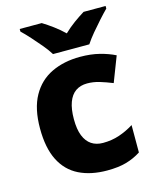

<svg xmlns="http://www.w3.org/2000/svg" viewBox="-116 -845 758 935"><g transform="rotate(-15 263.0 -378.0)"><path d="M308 10Q226 10 166.5 -19.5Q107 -49 75.5 -111.5Q44 -174 44 -272Q44 -372 79.5 -435.5Q115 -499 178 -529Q241 -559 322 -559Q376 -559 419.5 -548Q463 -537 497 -520L448 -393Q413 -407 383 -416Q353 -425 322 -425Q288 -425 264 -408.5Q240 -392 227.5 -358Q215 -324 215 -273Q215 -222 228 -189.5Q241 -157 265 -141Q289 -125 323 -125Q367 -125 405.5 -138Q444 -151 479 -173V-35Q445 -13 405 -1.5Q365 10 308 10ZM199 -606Q185 -629 162.5 -656Q140 -683 116.5 -709Q93 -735 74 -753V-766H185Q211 -750 237.5 -730.5Q264 -711 290 -686Q316 -711 343 -730.5Q370 -750 396 -766H507V-753Q489 -735 465.5 -709Q442 -683 419.5 -656Q397 -629 382 -606Z"/></g></svg>

Font: Noto Sans Devanagari ExtraBold
Style: Regular
Weight: 800
Version: Version 2.003